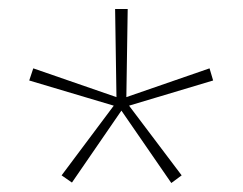

<svg xmlns="http://www.w3.org/2000/svg" viewBox="-20 -871 540 427"><path d="M264 -851H236L239 -655L54 -719L45 -692L233 -636L117 -481L140 -465L250 -625L361 -464L384 -481L267 -636L454 -692L446 -719L261 -655Z"/></svg>

Font: Noto Sans Tamil UI Condensed Thin
Style: Regular
Weight: 100
Width: 3
Designer: Jelle Bosma - Monotype Design Team
Foundry: Monotype Imaging Inc.
Version: Version 2.004